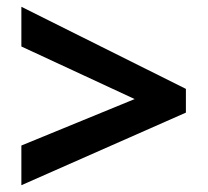

<svg xmlns="http://www.w3.org/2000/svg" viewBox="-20 -645 612 566"><path d="M43 -216 377 -353 43 -508V-625L528 -383V-313L43 -99Z"/></svg>

Font: Noto Sans Hanifi Rohingya
Style: Bold
Weight: 700
Designer: Monotype Design Team and DaltonMaag
Foundry: Google LLC
Version: Version 2.102; ttfautohint (v1.8.4.7-5d5b)